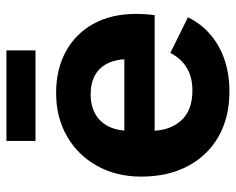

<svg xmlns="http://www.w3.org/2000/svg" viewBox="-89 -642 743 605"><g transform="rotate(-90 282.5 -339.5)"><path d="M296.9 12Q215.2 12 154.8 -22.4Q94.3 -56.9 61.4 -119.6Q28.5 -182.2 28.5 -265.8Q28.5 -344.8 62.5 -405.4Q96.4 -466 156 -500.1Q215.6 -534.2 291.7 -534.2Q366.8 -534.2 423 -503.4Q479.2 -472.7 510.2 -416.1Q541.2 -359.6 541.2 -282.1Q541.2 -267.8 540.1 -251.2Q539 -234.6 537.3 -223.7H98.2V-319.2H443.3L398.7 -303.4Q399 -343.1 385.9 -370.4Q372.8 -397.8 347.9 -411.6Q323 -425.4 286.8 -425.4Q253.2 -425.4 227.2 -411.4Q201.1 -397.3 186.8 -369.2Q172.6 -341.1 172.6 -299V-236.9Q172.6 -177.2 204.5 -141Q236.4 -104.7 300.1 -104.7Q340.9 -104.7 370.5 -122.1Q400.2 -139.5 418.3 -174.3L530.5 -118.8Q510.1 -76.7 475.1 -47.2Q440.1 -17.7 394.9 -2.9Q349.6 12 296.9 12ZM140.9 -690.7H426.1V-599.1H140.9Z"/></g></svg>

Font: TikTok Sans Light
Style: Regular
Weight: 300
Version: Version 4.000